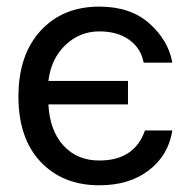

<svg xmlns="http://www.w3.org/2000/svg" viewBox="-20 -551 567 575"><path d="M496.1 -160.2Q484.4 -85.9 425.8 -41Q367.2 3.9 277.3 3.9Q168 3.9 101.6 -66.4Q35.2 -136.7 35.2 -261.7Q35.2 -386.7 101.6 -459Q168 -531.2 277.3 -531.2Q371.1 -531.2 427.7 -480.5Q484.4 -429.7 496.1 -363.3H410.2Q402.3 -406.2 367.2 -431.6Q332 -457 277.3 -457Q218.8 -457 175.8 -416Q132.8 -375 125 -308.6H363.3V-238.3H125Q128.9 -160.2 169.9 -115.2Q210.9 -70.3 277.3 -70.3Q382.8 -70.3 414.1 -160.2Z"/></svg>

Font: 和音 by 宁静之雨，公众号njzyshare
Style: Regular
Weight: 400
Designer: Steve Matteson
Foundry: Ascender Corporation
Version: Version 6.00;June 8, 2018;FontCreator 11.0.0.2388 32-bit